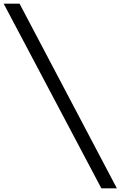

<svg xmlns="http://www.w3.org/2000/svg" viewBox="-38 -770 653 1040"><path d="M511 250H595L68 -750H-18Z"/></svg>

Font: Orkney
Style: Regular
Weight: 400
Designer: Samuel Oakes and Alfredo Marco Pradil
Foundry: Alfredo Marco Pradil
Version: 1.0; ttfautohint (v1.5)